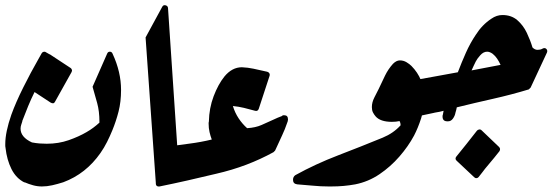

<svg xmlns="http://www.w3.org/2000/svg" viewBox="-29 -707 2123 728"><path d="M348 -245Q348 -285 339.5 -316Q331 -347 322 -378L377 -503Q380 -511 387.5 -511Q395 -511 398 -503Q430 -434 430 -366Q430 -321 420.5 -284Q411 -247 397 -213Q388 -191 377 -169Q366 -147 352 -127Q297 -48 211 -16Q189 -9 169 -4.5Q149 0 130 0Q113 0 96.5 -4.5Q80 -9 64 -16V-15Q32 -31 14.5 -66Q-3 -101 -8 -146Q-8 -148 -8.5 -149.5Q-9 -151 -9 -153V-161Q-9 -206 14 -272Q31 -319 59.5 -376Q88 -433 115 -480L129 -505Q131 -509 136 -510.5Q141 -512 145 -509L159 -501H160L239 -449Q242 -447 243.5 -442.5Q245 -438 242 -433L180 -322Q175 -311 163 -318L102 -358Q89 -332 77.5 -304Q66 -276 55 -247L56 -248Q54 -241 51.5 -234Q49 -227 49 -219Q49 -187 92 -167Q108 -164 121.5 -163Q135 -162 148 -162Q193 -162 231.5 -175.5Q270 -189 299 -206Q313 -214 325 -223Q337 -232 348 -242Z M523 -565 586 -681Q590 -689 598.5 -687Q607 -685 608 -677L645 -124L584 -6Q580 1 571 0Q562 -1 562 -11Z M1049 -270Q1063 -270 1063 -254Q1063 -248 1059 -239Q1052 -218 1041 -194.5Q1030 -171 1021 -151L1014 -136L1008 -130Q959 -103 905 -82.5Q851 -62 790 -48Q736 -35 683 -23Q630 -11 576 0Q569 1 565 -3Q561 -7 562 -14L585 -139Q587 -147 595 -149Q647 -157 690 -162.5Q733 -168 774 -178Q769 -191 765.5 -206Q762 -221 762 -239Q762 -243 763 -246Q764 -297 781 -342Q798 -387 822 -417Q851 -452 888 -452Q911 -451 932 -446.5Q953 -442 984 -435Q989 -434 992 -429.5Q995 -425 993 -419L952 -294Q948 -284 938 -287Q917 -293 896 -298Q875 -303 854 -305Q862 -279 876 -258Q890 -237 908 -221Q940 -223 962.5 -233Q985 -243 1007 -253Q1015 -257 1023.5 -260.5Q1032 -264 1040 -267Q1043 -270 1044 -270Z M1395 -266Q1389 -273 1385 -281Q1381 -289 1381 -301Q1381 -319 1390.5 -337.5Q1400 -356 1407 -370Q1419 -396 1431 -420.5Q1443 -445 1461 -465Q1474 -478 1487 -478Q1501 -478 1512.5 -471Q1524 -464 1531 -457Q1579 -408 1579 -339V-333Q1579 -293 1567.5 -257.5Q1556 -222 1541 -193Q1519 -152 1485.5 -113.5Q1452 -75 1410 -46.5Q1368 -18 1318 -8Q1296 -4 1274 -2Q1252 0 1227 0H1217Q1187 0 1157 -3Q1127 -6 1098 -8Q1082 -10 1082 -25Q1082 -37 1091 -43Q1167 -85 1253 -118Q1339 -151 1422 -185Q1463 -202 1490 -232Q1490 -241 1486 -248Q1473 -245 1457 -245Q1413 -245 1395 -266Z M1863 -150Q1870 -143 1865 -134Q1855 -121 1845 -109Q1835 -97 1825 -85Q1815 -73 1810 -67Q1805 -61 1800.5 -54.5Q1796 -48 1786 -36Q1783 -32 1778 -31.5Q1773 -31 1769 -35L1702 -98Q1695 -105 1701 -113Q1721 -138 1740.5 -162Q1760 -186 1779 -211Q1782 -215 1787.5 -216Q1793 -217 1797 -213Z M1530 -392Q1531 -396 1534.5 -399.5Q1538 -403 1542 -403Q1586 -411 1625 -418Q1664 -425 1707 -433Q1721 -470 1737.5 -507Q1754 -544 1775 -575Q1799 -613 1834 -636Q1854 -650 1876 -650Q1910 -650 1932.5 -630.5Q1955 -611 1968.5 -582.5Q1982 -554 1990 -527Q1999 -518 2009 -518Q2014 -518 2019 -519Q2024 -520 2029 -523Q2037 -527 2042.5 -521.5Q2048 -516 2045 -508L1983 -375L1976 -368Q1910 -348 1841 -332.5Q1772 -317 1703 -300Q1702 -296 1701 -290.5Q1700 -285 1698 -280Q1696 -268 1688.5 -257.5Q1681 -247 1670 -247H1667Q1649 -247 1649 -265V-268Q1649 -270 1650 -272V-271L1653 -287Q1649 -286 1645.5 -285Q1642 -284 1637 -283Q1631 -282 1628.5 -281.5Q1626 -281 1620 -280Q1618 -279 1616 -279Q1595 -275 1569 -269Q1543 -263 1523 -259Q1517 -258 1512.5 -262.5Q1508 -267 1509 -273ZM1818 -511Q1804 -511 1792 -497.5Q1780 -484 1775 -474Q1771 -466 1767 -457.5Q1763 -449 1759 -440L1869 -461Q1863 -474 1856 -484.5Q1849 -495 1839 -503Q1828 -511 1818 -511Z"/></svg>

Font: Aref Ruqaa Ink
Style: Bold
Weight: 700
Designer: Abdullah Aref
Version: Version 1.005